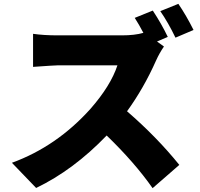

<svg xmlns="http://www.w3.org/2000/svg" viewBox="-20 -897 1040 999"><path d="M893 -701Q855 -780 814 -839L908 -877Q949 -817 987 -741ZM833 -655Q809 -620 792 -582Q728 -438 641 -318Q796 -184 913 -39L774 82Q680 -52 535 -192Q362 -12 168 81L42 -50Q275 -135 451 -331Q556 -451 591 -557H280Q264 -557 152 -549V-721Q208 -713 280 -713H614Q681 -713 726 -726Q703 -770 681 -804L775 -842Q821 -772 853 -705L797 -681Z"/></svg>

Font: KaiGen Gothic KR Heavy
Style: Heavy
Weight: 900
Designer: Ryoko NISHIZUKA  (kana & ideographs); Paul D. Hunt (Latin, Greek & Cyrillic); Wenlong ZHANG  (bopomofo); Sandoll Communi
Foundry: Adobe Systems Incorporated
Version: Version 1.002 March 28, 2018